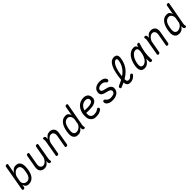

<svg xmlns="http://www.w3.org/2000/svg" viewBox="585 -2780 4830 4830"><g transform="rotate(-45 3000.0 -365.0)"><path d="M53 10Q33 10 25 0Q17 -10 21 -30L139 -700Q143 -721 154 -730.5Q165 -740 185 -740Q205 -740 213.5 -730.5Q222 -721 218 -700L174 -454Q201 -502 240 -531Q279 -560 334 -560Q396 -560 430 -533Q464 -506 478.5 -462.5Q493 -419 492 -364.5Q491 -310 481 -256Q473 -209 457 -161.5Q441 -114 412.5 -75.5Q384 -37 342.5 -13.5Q301 10 241 10Q210 10 188 1.5Q166 -7 150.5 -21.5Q135 -36 126 -55Q117 -74 112 -97L100 -30Q96 -10 84.5 0Q73 10 53 10ZM249 -69Q284 -69 310 -83.5Q336 -98 354.5 -124.5Q373 -151 384 -186Q395 -221 402 -260Q410 -301 412.5 -340.5Q415 -380 406 -411.5Q397 -443 374 -462Q351 -481 307 -481Q280 -481 254 -466Q228 -451 206.5 -428Q185 -405 171 -378Q157 -351 153 -326L130 -203Q126 -178 133 -154Q140 -130 156 -111Q172 -92 196 -80.5Q220 -69 249 -69Z M1008 10Q987 10 976.5 0Q966 -10 961 -30Q957 -46 956.5 -62.5Q956 -79 958 -96Q933 -47 893 -18.5Q853 10 798 10Q758 10 727.5 -4Q697 -18 677.5 -43Q658 -68 651.5 -103Q645 -138 652 -181L712 -520Q716 -541 727.5 -550.5Q739 -560 759 -560Q779 -560 787 -550.5Q795 -541 791 -520L735 -203Q731 -176 733.5 -151Q736 -126 747 -107Q758 -88 777 -76.5Q796 -65 824 -65Q851 -65 877.5 -80.5Q904 -96 925 -119.5Q946 -143 960.5 -171Q975 -199 979 -224L1032 -520Q1036 -541 1047.5 -550.5Q1059 -560 1079 -560Q1099 -560 1107 -550.5Q1115 -541 1111 -520L1037 -96Q1034 -80 1035 -63Q1036 -46 1040 -30Q1045 -10 1036.5 0Q1028 10 1008 10Z M1329 -560Q1350 -560 1360.5 -550Q1371 -540 1376 -520Q1380 -504 1380.5 -487.5Q1381 -471 1379 -454Q1404 -503 1444 -531.5Q1484 -560 1539 -560Q1579 -560 1609.5 -546Q1640 -532 1659.5 -507Q1679 -482 1685.5 -447Q1692 -412 1685 -369L1625 -30Q1621 -9 1609.5 0.5Q1598 10 1578 10Q1558 10 1550 0.5Q1542 -9 1546 -30L1602 -347Q1607 -374 1604 -399Q1601 -424 1590 -443Q1579 -462 1560 -473.5Q1541 -485 1513 -485Q1486 -485 1459.5 -469.5Q1433 -454 1412 -430.5Q1391 -407 1376.5 -379Q1362 -351 1358 -326L1305 -30Q1301 -9 1289.5 0.5Q1278 10 1258 10Q1238 10 1230 0.5Q1222 -9 1226 -30L1300 -454Q1303 -470 1302 -487Q1301 -504 1297 -520Q1292 -540 1300.5 -550Q1309 -560 1329 -560Z M2238 -93Q2234 -77 2235.5 -61.5Q2237 -46 2242 -30Q2246 -10 2237.5 0Q2229 10 2209 10Q2189 10 2178 0Q2167 -10 2162 -30Q2158 -46 2157.5 -60.5Q2157 -75 2159 -92Q2147 -70 2131 -51.5Q2115 -33 2095.5 -19.5Q2076 -6 2051 2Q2026 10 1995 10Q1935 10 1902 -13.5Q1869 -37 1854 -75.5Q1839 -114 1840 -161.5Q1841 -209 1849 -256Q1859 -310 1877 -364.5Q1895 -419 1925 -462.5Q1955 -506 1998.5 -533Q2042 -560 2104 -560Q2159 -560 2187.5 -531Q2216 -502 2225 -454L2269 -700Q2273 -721 2284 -730.5Q2295 -740 2315 -740Q2335 -740 2344 -730.5Q2353 -721 2348 -700ZM2016 -69Q2044 -69 2072 -80.5Q2100 -92 2122.5 -111Q2145 -130 2161 -154Q2177 -178 2181 -203L2203 -326Q2207 -351 2202.5 -378Q2198 -405 2184.5 -428Q2171 -451 2150.5 -466Q2130 -481 2103 -481Q2059 -481 2029 -462Q1999 -443 1979 -411.5Q1959 -380 1948 -340.5Q1937 -301 1929 -260Q1922 -221 1921.5 -186Q1921 -151 1930 -124.5Q1939 -98 1960 -83.5Q1981 -69 2016 -69Z M2838 -110Q2850 -92 2846.5 -75.5Q2843 -59 2825 -46Q2781 -13 2734 -1.5Q2687 10 2625 10Q2587 10 2554.5 -3.5Q2522 -17 2498 -41.5Q2474 -66 2460 -100Q2446 -134 2444 -175Q2440 -279 2465.5 -351.5Q2491 -424 2534 -470.5Q2577 -517 2632 -538.5Q2687 -560 2743 -560Q2820 -560 2862.5 -522Q2905 -484 2911 -414Q2915 -367 2898.5 -334.5Q2882 -302 2852 -282Q2822 -262 2781.5 -251.5Q2741 -241 2697 -237.5Q2653 -234 2608.5 -235Q2564 -236 2526 -238Q2524 -225 2523.5 -210Q2523 -195 2523 -178Q2524 -153 2533 -133Q2542 -113 2557.5 -98.5Q2573 -84 2593 -76.5Q2613 -69 2635 -69Q2660 -69 2679 -71Q2698 -73 2715.5 -78Q2733 -83 2748.5 -91Q2764 -99 2780 -111Q2800 -126 2813.5 -125.5Q2827 -125 2838 -110ZM2538 -312Q2587 -309 2639.5 -308.5Q2692 -308 2735.5 -317Q2779 -326 2805.5 -348.5Q2832 -371 2828 -414Q2827 -430 2819 -443Q2811 -456 2799.5 -464Q2788 -472 2772 -476Q2756 -480 2737 -480Q2710 -480 2680.5 -471.5Q2651 -463 2623.5 -443Q2596 -423 2574 -391Q2552 -359 2538 -312Z M3219 10Q3190 10 3164 6.5Q3138 3 3115 -6Q3092 -15 3072 -29.5Q3052 -44 3038 -67Q3031 -78 3027 -92.5Q3023 -107 3026 -121Q3029 -140 3040.5 -147.5Q3052 -155 3066 -155Q3076 -155 3084 -151Q3092 -147 3100 -137Q3124 -106 3153.5 -87.5Q3183 -69 3232 -69Q3252 -69 3276.5 -71.5Q3301 -74 3323.5 -82.5Q3346 -91 3362.5 -106.5Q3379 -122 3383 -147Q3388 -172 3377 -189Q3366 -206 3346.5 -217.5Q3327 -229 3304.5 -235.5Q3282 -242 3263 -246Q3231 -253 3198 -262.5Q3165 -272 3139.5 -289Q3114 -306 3101 -334.5Q3088 -363 3096 -408Q3103 -449 3124 -478Q3145 -507 3175 -525Q3205 -543 3242.5 -551.5Q3280 -560 3319 -560Q3385 -560 3432 -538Q3479 -516 3498 -474Q3503 -464 3504 -455.5Q3505 -447 3503 -441Q3502 -426 3490.5 -416Q3479 -406 3462 -406Q3453 -406 3443 -409Q3433 -412 3427 -422Q3406 -451 3378 -466Q3350 -481 3305 -481Q3281 -481 3259 -477Q3237 -473 3219.5 -464Q3202 -455 3190.5 -441.5Q3179 -428 3176 -409Q3171 -386 3180 -371.5Q3189 -357 3205 -348Q3221 -339 3240.5 -334Q3260 -329 3277 -326Q3313 -318 3350 -307Q3387 -296 3414.5 -276.5Q3442 -257 3457 -226Q3472 -195 3463 -147Q3455 -104 3432 -73.5Q3409 -43 3376 -25Q3343 -7 3302.5 1.5Q3262 10 3219 10Z M4029 -75Q3989 -32 3946.5 -11Q3904 10 3849 10Q3813 10 3788.5 -2.5Q3764 -15 3750.5 -37Q3737 -59 3732 -91Q3730 -103 3730 -116Q3676 -89 3614 -64Q3593 -56 3581.5 -61.5Q3570 -67 3565 -86Q3561 -106 3568.5 -118.5Q3576 -131 3596 -140Q3672 -172 3735 -205Q3747 -338 3769 -433Q3794 -544 3830.5 -612.5Q3867 -681 3912.5 -710.5Q3958 -740 4011 -740Q4047 -740 4069.5 -727.5Q4092 -715 4103 -694.5Q4114 -674 4116 -648Q4118 -622 4114 -596Q4100 -497 4063.5 -419Q4027 -341 3966 -278Q3905 -215 3818 -163L3808 -157V-141Q3808 -116 3814 -99.5Q3820 -83 3833.5 -74.5Q3847 -66 3870 -66Q3904 -66 3927.5 -82.5Q3951 -99 3973 -124Q3988 -140 4002.5 -141.5Q4017 -143 4030 -132Q4044 -120 4043 -104.5Q4042 -89 4029 -75ZM3814 -253Q3864 -287 3903 -326Q3957 -380 3990 -445Q4023 -510 4035 -591Q4037 -606 4036 -619Q4035 -632 4031 -641Q4027 -650 4019.5 -655.5Q4012 -661 3999 -661Q3977 -661 3947.5 -637.5Q3918 -614 3890.5 -560.5Q3863 -507 3841 -419Q3824 -349 3814 -253Z M4362 10Q4324 10 4295.5 -3Q4267 -16 4249.5 -44Q4232 -72 4227.5 -115Q4223 -158 4234 -219Q4246 -288 4271 -350.5Q4296 -413 4333 -459.5Q4370 -506 4418 -533Q4466 -560 4524 -560Q4572 -560 4594 -536Q4613 -515 4620 -484Q4626 -502 4632 -521Q4639 -543 4652 -551.5Q4665 -560 4684 -560Q4705 -560 4711.5 -550.5Q4718 -541 4711 -521Q4691 -459 4675.5 -400Q4660 -341 4650.5 -282Q4641 -223 4638 -160.5Q4635 -98 4639 -29Q4641 -9 4631.5 0.5Q4622 10 4601.5 10Q4581 10 4571 0.5Q4561 -9 4559 -29Q4555 -84 4557 -134Q4546 -114 4533 -94Q4503 -49 4460.5 -19.5Q4418 10 4362 10ZM4382 -69Q4415 -69 4446 -88Q4477 -107 4502.5 -139Q4528 -171 4546.5 -214.5Q4565 -258 4574 -306Q4580 -333 4584 -363.5Q4588 -394 4584.5 -420Q4581 -446 4565.5 -463.5Q4550 -481 4516 -481Q4481 -481 4448.5 -459.5Q4416 -438 4389 -402Q4362 -366 4342 -317Q4322 -268 4312 -212Q4300 -145 4317 -107Q4334 -69 4382 -69Z M4929 -560Q4950 -560 4960.5 -550Q4971 -540 4976 -520Q4980 -504 4980.5 -487.5Q4981 -471 4979 -454Q5004 -503 5044 -531.5Q5084 -560 5139 -560Q5179 -560 5209.5 -546Q5240 -532 5259.5 -507Q5279 -482 5285.5 -447Q5292 -412 5285 -369L5225 -30Q5221 -9 5209.5 0.5Q5198 10 5178 10Q5158 10 5150 0.5Q5142 -9 5146 -30L5202 -347Q5207 -374 5204 -399Q5201 -424 5190 -443Q5179 -462 5160 -473.5Q5141 -485 5113 -485Q5086 -485 5059.5 -469.5Q5033 -454 5012 -430.5Q4991 -407 4976.5 -379Q4962 -351 4958 -326L4905 -30Q4901 -9 4889.5 0.5Q4878 10 4858 10Q4838 10 4830 0.5Q4822 -9 4826 -30L4900 -454Q4903 -470 4902 -487Q4901 -504 4897 -520Q4892 -540 4900.5 -550Q4909 -560 4929 -560Z M5838 -93Q5834 -77 5835.5 -61.5Q5837 -46 5842 -30Q5846 -10 5837.5 0Q5829 10 5809 10Q5789 10 5778 0Q5767 -10 5762 -30Q5758 -46 5757.5 -60.5Q5757 -75 5759 -92Q5747 -70 5731 -51.5Q5715 -33 5695.5 -19.5Q5676 -6 5651 2Q5626 10 5595 10Q5535 10 5502 -13.5Q5469 -37 5454 -75.5Q5439 -114 5440 -161.5Q5441 -209 5449 -256Q5459 -310 5477 -364.5Q5495 -419 5525 -462.5Q5555 -506 5598.5 -533Q5642 -560 5704 -560Q5759 -560 5787.5 -531Q5816 -502 5825 -454L5869 -700Q5873 -721 5884 -730.5Q5895 -740 5915 -740Q5935 -740 5944 -730.5Q5953 -721 5948 -700ZM5616 -69Q5644 -69 5672 -80.5Q5700 -92 5722.5 -111Q5745 -130 5761 -154Q5777 -178 5781 -203L5803 -326Q5807 -351 5802.5 -378Q5798 -405 5784.5 -428Q5771 -451 5750.5 -466Q5730 -481 5703 -481Q5659 -481 5629 -462Q5599 -443 5579 -411.5Q5559 -380 5548 -340.5Q5537 -301 5529 -260Q5522 -221 5521.5 -186Q5521 -151 5530 -124.5Q5539 -98 5560 -83.5Q5581 -69 5616 -69Z"/></g></svg>

Font: Maple Mono NL Light
Style: Italic
Weight: 300
Italic angle: -10°
Monospace: yes
Designer: subframe7536
Version: Version 7.000